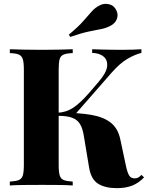

<svg xmlns="http://www.w3.org/2000/svg" viewBox="-20 -964 776 998"><path d="M498 -936Q520 -948 546.5 -942Q573 -936 585 -910Q596 -888 587.5 -865.5Q579 -843 556 -831Q533 -818 506 -813Q479 -808 441 -800Q403 -792 345 -772L338 -784Q386 -824 412 -853.5Q438 -883 456.5 -904Q475 -925 498 -936ZM358 -708V-688Q327 -687 311 -680.5Q295 -674 290 -656.5Q285 -639 285 -602V-106Q285 -70 290.5 -52Q296 -34 311.5 -28Q327 -22 358 -20V0Q330 -2 286.5 -2.5Q243 -3 199 -3Q148 -3 103 -2.5Q58 -2 31 0V-20Q62 -22 77.5 -28Q93 -34 98.5 -52Q104 -70 104 -106V-602Q104 -639 98.5 -656.5Q93 -674 77.5 -680.5Q62 -687 31 -688V-708Q58 -707 103 -706Q148 -705 199 -705Q243 -705 286.5 -706Q330 -707 358 -708ZM301 -378Q390 -378 454 -367Q518 -356 555.5 -326.5Q593 -297 605 -241L634 -105Q642 -66 652 -51Q662 -36 681 -37Q691 -37 699 -41.5Q707 -46 715 -55L729 -42Q700 -12 666.5 1Q633 14 587 14Q527 14 490 -9Q453 -32 443 -94L416 -256Q410 -296 396 -319Q382 -342 355 -352Q328 -362 281 -362H257V-378ZM280 -362V-378Q324 -380 360.5 -404Q397 -428 445 -483L492 -538Q532 -584 536.5 -617Q541 -650 519.5 -669Q498 -688 459 -689V-708Q485 -707 508.5 -706.5Q532 -706 558 -705.5Q584 -705 617 -705Q648 -705 672 -706Q696 -707 715 -708V-689Q682 -681 643 -658.5Q604 -636 560 -586L364 -362Z"/></svg>

Font: Playfair Display ExtraBold
Style: Regular
Weight: 800
Designer: Claus Eggers Sørensen
Foundry: Claus Eggers Sørensen
Version: Version 1.203